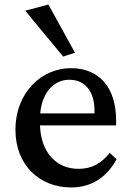

<svg xmlns="http://www.w3.org/2000/svg" viewBox="-20 -816 572 845"><path d="M293 9C378 9 448 -32 493 -115L463 -143C422 -93 381 -73 325 -73C228 -73 160 -145 156 -264H491V-286C491 -430 418 -515 294 -516C165 -517 48 -411 48 -244C48 -89 155 9 293 9ZM91 -769 258 -567 310 -584 193 -796ZM157 -317C166 -416 223 -465 284 -465C354 -465 396 -415 396 -327V-317Z"/></svg>

Font: TPK Tissa Web Medium
Style: Regular
Weight: 500
Designer: Jacques Le Bailly, Suppakit Chalermlarp | Katatrad Co.,Ltd.
Foundry: Jacques Le Bailly, Cadson Demak Co.,Ltd.
Version: Version 5.000;Glyphs 3.1.2 (3151)